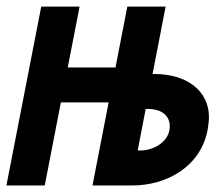

<svg xmlns="http://www.w3.org/2000/svg" viewBox="-46 -567 668 587"><path d="M-26.4 0H90.8L140.1 -253.9H286.1L236.8 0H359.4C461.4 0 567.9 -56.2 588.9 -170.9C591.3 -185.1 592.8 -197.8 592.8 -209.5C592.8 -285.6 529.8 -340.8 425.8 -340.8H420.4L460.4 -546.9H343.3L307.1 -360.8H161.1L197.3 -546.9H80.1ZM375 -106.9 399.4 -233.9H407.7C438.5 -233.9 473.1 -220.2 473.1 -180.7C473.1 -132.8 422.4 -106.9 383.3 -106.9Z"/></svg>

Font: Hack
Style: Bold Oblique
Weight: 700
Italic angle: -12°
Monospace: yes
Designer: Christopher Simpkins
Foundry: Christopher Simpkins
Version: Version 2.010